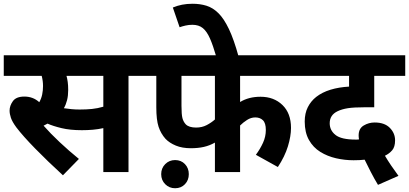

<svg xmlns="http://www.w3.org/2000/svg" viewBox="-20 -916 2177 1022"><path d="M664 -512V0H530V-234Q503 -228 474.5 -225.5Q446 -223 416 -223Q353 -223 307.5 -234Q262 -245 233 -258Q223 -253 212 -247Q249 -205 298 -159Q347 -113 400 -70L315 17Q233 -58 167.5 -125Q102 -192 67 -238Q45 -268 38 -289Q31 -310 31 -327Q31 -353 48.5 -377.5Q66 -402 110 -402Q156 -402 189 -372Q200 -391 204.5 -413Q209 -435 209 -458Q209 -485 202 -512H0V-622H758V-512ZM404 -333Q440 -333 469.5 -336Q499 -339 530 -348V-512H334Q338 -498 340.5 -479.5Q343 -461 343 -437Q343 -407 337 -383Q331 -359 320 -340Q340 -337 360.5 -335Q381 -333 404 -333Z M1258 -512V-373Q1281 -387 1308 -394Q1335 -401 1367 -401Q1438 -401 1483.5 -357Q1529 -313 1529 -235Q1529 -191 1512.5 -137Q1496 -83 1459 -27L1342 -92Q1365 -123 1380 -156Q1395 -189 1395 -224Q1395 -261 1379.5 -276Q1364 -291 1339 -291Q1316 -291 1295 -277.5Q1274 -264 1258 -248V0H1124V-157Q1096 -141 1065 -134Q1034 -127 996 -127Q950 -127 916 -141Q882 -155 861 -177Q836 -205 824 -241.5Q812 -278 812 -345V-512H744V-622H1579V-512ZM946 -512V-353Q946 -307 951 -287.5Q956 -268 969 -254Q986 -237 1024 -237Q1055 -237 1080 -250Q1105 -263 1124 -280V-512ZM838 11Q838 -21 859.5 -42.5Q881 -64 912 -64Q944 -64 964.5 -42.5Q985 -21 985 11Q985 43 964.5 64.5Q944 86 912 86Q881 86 859.5 64.5Q838 43 838 11Z M1131 -615Q1114 -674 1097.5 -711.5Q1081 -749 1059.5 -766.5Q1038 -784 1004 -784Q985 -784 967.5 -780Q950 -776 936 -771L900 -876Q924 -886 949.5 -891Q975 -896 1005 -896Q1045 -896 1079 -885.5Q1113 -875 1142.5 -846Q1172 -817 1198.5 -761.5Q1225 -706 1250 -615Z M1992 68Q1972 35 1953 -2Q1934 -39 1921 -66Q1895 -63 1862 -63Q1815 -63 1769 -73.5Q1723 -84 1685 -107.5Q1647 -131 1624.5 -171Q1602 -211 1602 -269Q1602 -313 1618.5 -345.5Q1635 -378 1663 -400Q1695 -425 1739.5 -438.5Q1784 -452 1838 -455V-512H1565V-622H2137V-512H1972V-345H1921Q1863 -345 1831.5 -340Q1800 -335 1777 -324Q1735 -304 1735 -260Q1735 -222 1766 -197.5Q1797 -173 1873 -173Q1876 -173 1880.5 -173Q1885 -173 1891 -174Q1889 -185 1889 -195Q1889 -232 1916 -248Q1943 -264 1974 -264Q2027 -264 2055 -235.5Q2083 -207 2083 -169Q2083 -134 2067.5 -116Q2052 -98 2029 -87Q2058 -38 2101 20Z"/></svg>

Font: TSCustom
Style: Regular
Weight: 400
Designer: Monotype Design Team
Foundry: Monotype Imaging Inc.
Version: Version 2.004; ttfautohint (v1.8.3) -l 8 -r 50 -G 200 -x 14 